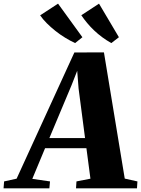

<svg xmlns="http://www.w3.org/2000/svg" viewBox="-102 -1032 774 1052"><path d="M-82.5 0 -79.5 -38 -11 -53 305.5 -744.5 467.5 -745 581.5 -53.5 651 -38 648.5 0H314.5L317 -38L393.5 -53L371.5 -220H145L75 -52L172 -38L168.5 0ZM168.5 -275.5H364L328.5 -547.5L321 -644L290 -565ZM549.5 -828 508 -796Q482 -810.5 458.2 -828Q434.5 -845.5 413.8 -865.2Q393 -885 375.5 -906Q358 -927 343.5 -948.5L440.5 -1012ZM349.5 -828 309.5 -796Q282.5 -808.5 254.8 -825.5Q227 -842.5 201.2 -863Q175.5 -883.5 154 -905Q132.5 -926.5 118 -948L216 -1012Z"/></svg>

Font: Merriweather 72pt Black
Style: Italic
Weight: 900
Italic angle: -7.8°
Version: Version 2.101